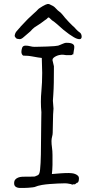

<svg xmlns="http://www.w3.org/2000/svg" viewBox="-20 -926 461 951"><path d="M321 -817Q337 -801 340 -798Q342 -796 347 -792Q352 -787 357 -781Q362 -777 366 -772Q371 -768 374 -766Q382 -761 384 -750Q386 -738 380 -734L379 -733Q377 -732 371 -732L362 -734Q349 -738 322 -757Q295 -776 263 -806Q249 -818 240 -824H239Q226 -836 223 -839Q220 -839 218 -839Q216 -836 211 -832Q205 -828 197 -822L181 -810Q173 -804 161 -797Q150 -791 140 -781Q132 -771 118 -760Q108 -751 97 -742Q86 -732 77 -732Q74 -732 71 -733Q67 -733 64 -734Q60 -736 57 -740Q52 -745 53 -751Q55 -763 62 -771Q68 -778 76 -787L79 -790L80 -791L81 -793Q104 -818 118 -832Q132 -846 147 -859Q162 -872 166 -877Q171 -883 178 -887Q184 -891 191.5 -895.5Q199 -900 206 -903Q213 -906 215 -906Q219 -907 225 -905Q228 -903 235 -900Q243 -897 250 -891Q257 -885 261 -880Q265 -875 272 -870Q281 -864 289 -854Q301 -838 321 -817ZM247 -598V-582Q247 -549 246.5 -517.5Q246 -486 244 -457Q243 -437 242 -427L245 -388Q244 -378 243 -358Q242 -337 242 -313.5Q242 -290 241 -268Q241 -260 238 -249Q237 -245 236 -239.5Q235 -234 235 -228Q235 -212 237.5 -195Q240 -178 240 -159V-109Q240 -96 239 -85.5Q238 -75 237 -64Q260 -66 280.5 -67.5Q301 -69 321 -69Q327 -69 336 -68Q345 -67 352.5 -64Q360 -61 365.5 -56Q371 -51 371 -42Q371 -20 359 -20L358 -18Q356 -17 355 -16Q352 -13 350 -13Q344 -14 340 -12Q338 -11 336 -12Q335 -13 332 -14Q329 -15 321 -16Q313 -18 301 -18Q286 -18 266.5 -17Q247 -16 226.5 -14.5Q206 -13 188 -10Q163 -5 158 -2Q152 1 141.5 2Q131 3 120 4Q109 5 98 5Q87 5 80 5Q67 5 58.5 -0.5Q50 -6 50 -18Q50 -30 55.5 -36.5Q61 -43 70 -46.5Q79 -50 89.5 -50.5Q100 -51 110 -51H131Q139 -52 143.5 -51.5Q148 -51 153 -52Q157 -53 167 -58Q173 -61 175 -68Q179 -78 181 -118.5Q183 -159 183 -209Q183 -233 183.5 -257Q184 -281 184 -303Q184 -325 184.5 -342.5Q185 -360 185 -370Q180 -422 185 -474Q189 -516 189 -565Q189 -585 188 -603Q187 -621 187 -639Q183 -639 168 -641.5Q153 -644 137 -647Q121 -650 108 -650Q95 -650 94 -651Q90 -654 88 -659Q86 -664 86 -669Q86 -678 89.5 -689Q93 -700 107 -700Q118 -700 129.5 -697Q141 -694 151 -694Q156 -694 174 -694.5Q192 -695 212.5 -695.5Q233 -696 249.5 -697.5Q266 -699 268 -700Q274 -702 278.5 -704Q283 -706 288 -708Q293 -710 298 -712Q303 -714 310 -714Q315 -714 321.5 -713.5Q328 -713 334 -711Q340 -709 344 -705Q348 -701 348 -694Q348 -684 345 -672V-670L344 -665V-663Q343 -662 343 -659V-656Q341 -659 336 -654Q335 -653 331 -653H307L292 -655H284Q280 -655 272 -653Q264 -651 257 -647.5Q250 -644 245 -639.5Q240 -635 240 -629V-628Z"/></svg>

Font: ToneOZ-Tsuipita-TC
Style: Tsuipita-TC
Weight: 400
Designer: :Jeffrey Xuan (Chih-Lin Hsuan)  :
Foundry: jeffreyx@gmail.com, cjkFonts.io
Version: Version 0.24071